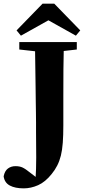

<svg xmlns="http://www.w3.org/2000/svg" viewBox="-75 -888 470 1055"><path d="M55 147Q8 147 -21 131.5Q-50 116 -55 81Q-49 51 -31.5 38Q-14 25 10 25Q33 25 49 32.5Q65 40 91 61L134 94V110H120V102Q122 71 123 40.5Q124 10 124 -23Q124 -56 123.5 -91.5Q123 -127 123 -167Q123 -191 123 -215Q123 -239 122.5 -268Q122 -297 121.5 -333Q121 -369 120.5 -415.5Q120 -462 119 -521.5Q118 -581 117 -657H276Q274 -583 273.5 -508Q273 -433 273 -356V-199Q273 -145 270 -104Q267 -63 259.5 -33Q252 -3 239.5 21.5Q227 46 209 68Q174 112 134.5 129.5Q95 147 55 147ZM31 -616V-657H347V-616L216 -601H165ZM223 -868 366 -721 342 -692 156 -796H226L40 -692L16 -721L159 -868Z"/></svg>

Font: Source Serif 4 36pt
Style: Bold
Weight: 700
Designer: Frank Grießhammer
Foundry: Adobe Systems Incorporated
Version: Version 4.004;hotconv 1.0.116;makeotfexe 2.5.65601